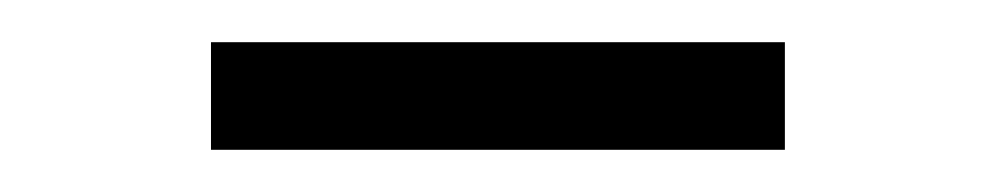

<svg xmlns="http://www.w3.org/2000/svg" viewBox="-20 -731 472 91"><path d="M80 -660H352V-711H80Z"/></svg>

Font: Noto Serif CJK JP Light
Style: Regular
Weight: 300
Designer: Ryoko NISHIZUKA 西塚涼子 (kana & ideographs); Frank Grießhammer (Latin, Greek & Cyrillic); Wenlong ZHANG 张文龙 (bopomofo); San
Foundry: Adobe Systems Incorporated
Version: Version 1.001;PS 1.001;hotconv 16.6.54;makeotf.lib2.5.65590